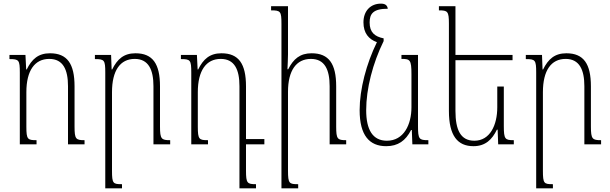

<svg xmlns="http://www.w3.org/2000/svg" viewBox="-20 -794 3353 1056"><path d="M445 -23C397 -23 390 -29 390 -98V-319C390 -443 350 -501 255 -501C191 -501 155 -469 127 -412H124L120 -492H32V-469C84 -469 89 -464 89 -395V0H181V-23C132 -23 125 -27 125 -97V-287C125 -406 171 -470 251 -470C327 -470 354 -411 354 -320V0H445Z M916 -23C868 -23 860 -29 860 -98V-319C860 -443 820 -501 725 -501C661 -501 625 -469 597 -412H594L591 -492H502V-469C554 -469 559 -464 559 -395V242H651V219C602 219 596 216 596 145V-287C596 -406 641 -470 721 -470C797 -470 824 -410 824 -320V0H916Z M1333 145V0H1434V-29H1333V-319C1333 -443 1293 -501 1198 -501C1134 -501 1098 -469 1070 -412H1067L1063 -492H975V-469C1027 -469 1032 -464 1032 -395V0H1124V-23C1075 -23 1068 -27 1068 -97V-287C1068 -406 1114 -470 1194 -470C1270 -470 1297 -411 1297 -320V242H1388V219C1340 219 1333 214 1333 145Z M1884 -23C1836 -23 1829 -29 1829 -98V-319C1829 -443 1789 -501 1694 -501C1630 -501 1594 -470 1565 -413H1561C1562 -441 1564 -468 1564 -495V-760H1471V-737C1523 -737 1528 -732 1528 -663V242H1620V219C1571 219 1564 216 1564 145V-289C1564 -407 1610 -470 1690 -470C1766 -470 1793 -411 1793 -320V0H1884Z M2104 10C2169 10 2211 -20 2241 -79H2245L2248 0H2336V-23C2285 -23 2279 -28 2279 -101V-492H2188V-470C2235 -470 2243 -466 2243 -386V-204C2243 -109 2201 -20 2108 -20C2030 -20 1994 -80 1994 -188C1994 -306 2030 -446 2090 -568V-583C2041 -593 2013 -616 2013 -670C2013 -718 2032 -746 2113 -746C2110 -764 2100 -774 2075 -774C2019 -774 1979 -735 1979 -671C1979 -612 2008 -578 2053 -562C1995 -444 1958 -303 1958 -188C1958 -49 2012 10 2104 10Z M2751 -318H2715V-204C2715 -106 2675 -20 2589 -20C2514 -20 2485 -78 2485 -184V-463H2799V-492H2485V-760H2394V-737C2442 -737 2449 -732 2449 -664V-184C2449 -47 2497 10 2584 10C2650 10 2687 -27 2713 -81H2717L2720 0H2806V-23C2758 -23 2751 -28 2751 -101Z M3286 -23C3238 -23 3230 -29 3230 -98V-319C3230 -443 3190 -501 3095 -501C3031 -501 2995 -469 2967 -412H2964L2961 -492H2872V-469C2924 -469 2929 -464 2929 -395V242H3021V219C2972 219 2966 216 2966 145V-287C2966 -406 3011 -470 3091 -470C3167 -470 3194 -410 3194 -320V0H3286Z"/></svg>

Font: Noto Serif Armenian Condensed ExtraLight
Style: Regular
Weight: 200
Width: 3
Designer: Monotype Design Team
Foundry: Monotype Imaging Inc.
Version: Version 2.008